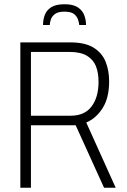

<svg xmlns="http://www.w3.org/2000/svg" viewBox="-20 -886 599 906"><path d="M76 0V-686H311Q381 -686 421 -661.5Q461 -637 478 -595.5Q495 -554 495 -502Q495 -424 464 -375.5Q433 -327 387 -308L526 0H471L337 -295H126V0ZM126 -340H314Q379 -340 412 -383.5Q445 -427 445 -500Q445 -543 432.5 -574Q420 -605 390 -623Q360 -641 307 -641H126ZM183 -768Q183 -792 191 -814.5Q199 -837 221 -851.5Q243 -866 285 -866Q325 -866 347 -851.5Q369 -837 377.5 -814.5Q386 -792 386 -768H354Q353 -779 348 -794Q343 -809 329 -820Q315 -831 284 -831Q254 -831 239.5 -820Q225 -809 220 -794Q215 -779 215 -768Z"/></svg>

Font: Archivo Condensed Thin
Style: Regular
Weight: 250
Width: 3
Designer: Hector Gatti
Foundry: Omnibus-Type
Version: Version 2.001